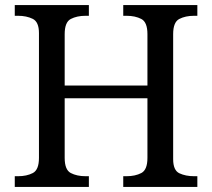

<svg xmlns="http://www.w3.org/2000/svg" viewBox="-20 -734 833 754"><path d="M38 0V-42H51Q85 -42 109 -54.5Q133 -67 133 -114V-604Q133 -648 108.5 -660Q84 -672 51 -672H38V-714H329V-672H316Q282 -672 258 -659.5Q234 -647 234 -600V-398H559V-600Q559 -647 535 -659.5Q511 -672 477 -672H464V-714H755V-672H742Q708 -672 684 -659.5Q660 -647 660 -600V-109Q660 -65 684.5 -53.5Q709 -42 742 -42H755V0H464V-42H477Q511 -42 535 -54.5Q559 -67 559 -114V-348H234V-114Q234 -67 258 -54.5Q282 -42 316 -42H329V0Z"/></svg>

Font: Noto Serif NP Hmong
Style: Regular
Weight: 400
Designer: Dalton Maag Ltd
Foundry: Dalton Maag Ltd
Version: Version 1.001